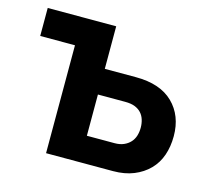

<svg xmlns="http://www.w3.org/2000/svg" viewBox="-82 -620 782 715"><g transform="rotate(15 309.0 -262.0)"><path d="M152 0V-416H18V-524H282V-360H402Q496 -360 545.5 -311.5Q595 -263 595 -184Q595 -144 583.5 -110.5Q572 -77 548 -52.5Q524 -28 489.5 -14Q455 0 410 0ZM282 -102H389Q409 -102 424 -108.5Q439 -115 449 -126Q459 -137 463.5 -151.5Q468 -166 468 -183Q468 -199 463.5 -213.5Q459 -228 449.5 -238.5Q440 -249 425 -255Q410 -261 387 -261H282Z"/></g></svg>

Font: Rising Sun
Style: Bold
Weight: 700
Designer: Matt McInerney, Pablo Impallari, Rodrigo Fuenzalida (Raleway font), Stephen Hutchings (Greek), Cristiano Sobral (main ch
Foundry: The Rising Sun Project Authors
Version: Version 4.327; ttfautohint (v1.8.4.7-5d5b-dirty)